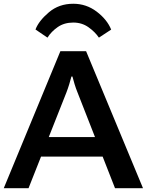

<svg xmlns="http://www.w3.org/2000/svg" viewBox="-26 -982 767 1002"><path d="M-6.3 0H123L320.8 -500Q329.1 -521.5 335.4 -542.5Q341.8 -563.5 346.7 -582.5H352.1Q356.9 -563.5 363.3 -542.5Q369.6 -521.5 378.4 -500L574.2 0H720.2L423.3 -714.8H289.1ZM134.3 -164.6H571.8L534.7 -266.6H170.4ZM221.7 -785.6Q241.7 -817.4 275.4 -840.8Q309.1 -864.3 356.4 -864.3Q401.4 -864.3 435.8 -839.8Q470.2 -815.4 490.2 -785.6L554.2 -827.6Q532.7 -880.4 478.5 -921.4Q424.3 -962.4 356.4 -962.4Q281.7 -962.4 229 -917.7Q176.3 -873 159.2 -828.1Z"/></svg>

Font: Roboto Flex
Style: wght 600 wdth 140 opsz 13.0 GRAD 0.00 slnt 0.00 XTRA 468 XOPQ 96 YOPQ 79 YTLC 514 YTUC 712 YTAS 750 YTDE -203.00 YTFI 738
Weight: 600
Width: 8
Designer: Berlow after Robertson
Foundry: Google
Version: Version 3.100